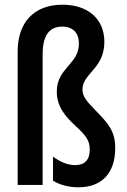

<svg xmlns="http://www.w3.org/2000/svg" viewBox="-20 -785 540 815"><path d="M313 10C413 10 469 -51 469 -156C469 -228 442 -259 381 -321C348 -355 330 -376 330 -405C330 -474 423 -493 423 -607C423 -706 352 -765 245 -765C123 -765 55 -688 55 -567V0H161V-554C161 -633 188 -672 244 -672C290 -672 315 -645 315 -600C315 -512 221 -497 221 -396C221 -329 263 -286 297 -254C341 -213 361 -192 361 -150C361 -107 340 -84 299 -84C266 -84 234 -99 205 -120V-18C237 2 277 10 313 10Z"/></svg>

Font: Noto Sans Mono ExtraCondensed SemiBold
Style: Regular
Weight: 600
Width: 2
Designer: Monotype Design Team
Foundry: Monotype Imaging Inc.
Version: Version 2.014